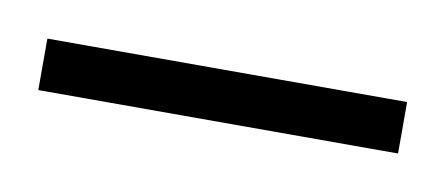

<svg xmlns="http://www.w3.org/2000/svg" viewBox="-25 2 267 115"><g transform="rotate(10 108.5 59.5)"><path d="M217.8 75.2H-1V43.9H217.8Z"/></g></svg>

Font: NotoSansOldHungarianUI
Style: Regular
Weight: 400
Designer: Monotype Design Team
Foundry: Monotype Imaging Inc.
Version: Version 1001.000; ttfautohint (v1.8.4.7-5d5b)